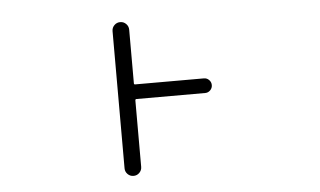

<svg xmlns="http://www.w3.org/2000/svg" viewBox="-43 -609 1085 651"><g transform="rotate(-5 500.0 -283.5)"><path d="M653.3 -330.1Q663.1 -330.1 670.4 -322.8Q677.7 -315.4 677.7 -305.2Q677.7 -294.9 670.4 -287.6Q663.1 -280.3 653.3 -280.3H418.9Q415 -280.3 415 -275.4V-49.8Q415 -38.1 406.7 -29.8Q398.4 -21.5 386.7 -21.5Q375 -21.5 366.7 -29.8Q358.4 -38.1 358.4 -49.8V-516.6Q358.4 -528.3 366.7 -536.6Q375 -544.9 386.7 -544.9Q398.4 -544.9 406.7 -536.6Q415 -528.3 415 -516.6V-334Q415 -330.1 418.9 -330.1Z"/></g></svg>

Font: Gen Jyuu Gothic L Monospace Light
Style: Regular
Weight: 300
Designer: [Source Han Sans]
Ryoko NISHIZUKA  (kana & ideographs); Paul D. Hunt (Latin, Greek & Cyrillic); Wenlong ZHANG  (bopomofo
Version: Version 1.002.20150607